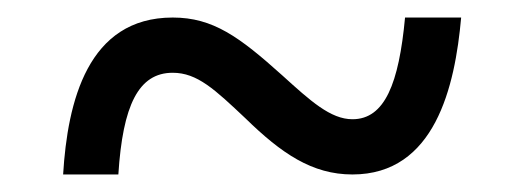

<svg xmlns="http://www.w3.org/2000/svg" viewBox="-20 -466 599 219"><path d="M52 -267H115C120 -346 138 -383 177 -383C205 -383 225 -364 260 -331C301 -291 336 -267 382 -267C476 -267 499 -367 506 -446H442C435 -371 419 -330 382 -330C357 -330 334 -351 302 -380C253 -424 223 -446 177 -446C80 -446 57 -350 52 -267Z"/></svg>

Font: Noto Serif Vithkuqi Medium
Style: Regular
Weight: 500
Version: Version 1.005